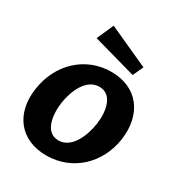

<svg xmlns="http://www.w3.org/2000/svg" viewBox="-180 -875 935 1005"><g transform="rotate(30 287.5 -372.5)"><path d="M247 10C405 10 525 -104 548 -262C570 -424 484 -540 325 -540C172 -540 48 -428 25 -262C2 -103 90 10 247 10ZM169 -654 429 -581 458 -644 214 -755ZM263 -90C183 -90 168 -188 179 -268C191 -348 232 -441 310 -441C389 -441 406 -348 395 -268C383 -187 342 -90 263 -90Z"/></g></svg>

Font: Cheyenne Sans
Style: Bold Italic
Weight: 700
Italic angle: -8.13011°
Designer: The Public Sans project authors (U.S. Web Design System), Libre Franklin designed by Pablo Impallari and Rodrigo Fuenzal
Foundry: The Cheyenne Sans Project Authors
Version: Version 2.007